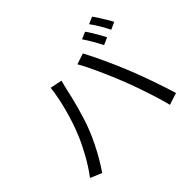

<svg xmlns="http://www.w3.org/2000/svg" viewBox="-174 -1080 1348 1348"><g transform="rotate(-45 500.0 -405.5)"><path d="M765.4 -779.3Q778.4 -761.9 793.2 -737.4Q808 -712.8 822.5 -687.8Q836.9 -662.8 847.1 -642.3L793 -618.2Q778.2 -648.6 755.2 -688.4Q732.3 -728.2 712.3 -756.6ZM875 -819.4Q888.6 -801 904.2 -776.1Q919.8 -751.2 934.8 -726.7Q949.7 -702.2 958.9 -683.4L905.1 -659.3Q888.9 -692.1 866.3 -730.4Q843.7 -768.7 822.5 -796.7ZM217.6 -300.5Q234 -339.7 249.6 -385.8Q265.3 -432 278.5 -481.7Q291.7 -531.3 301.6 -579.7Q311.5 -628.2 316.1 -671.5L405.3 -653.4Q402.5 -642.3 399 -629.5Q395.4 -616.8 392.4 -604Q389.5 -591.3 386.8 -580.5Q381.8 -557.4 373.1 -520.1Q364.5 -482.8 352.3 -439.1Q340.2 -395.4 326.1 -350.8Q312 -306.1 296.3 -267.6Q278.1 -221.9 254.3 -173.7Q230.5 -125.4 203.6 -79.2Q176.7 -32.9 148.7 7.3L63.7 -28.7Q111.3 -91.5 151.8 -165.1Q192.3 -238.6 217.6 -300.5ZM710.4 -339Q695.2 -377.8 677 -421Q658.8 -464.3 639.1 -507.7Q619.4 -551.2 600.7 -589.4Q582 -627.7 565.4 -655.5L646.3 -682.5Q661.1 -655.5 679.8 -617.6Q698.4 -579.7 718.3 -536.7Q738.2 -493.8 757.2 -449.7Q776.2 -405.6 792.3 -366.1Q807.3 -329.3 824 -283.8Q840.7 -238.4 857.4 -191.6Q874 -144.7 888.2 -101.2Q902.4 -57.6 912.4 -23.5L823.5 5Q811.3 -46.2 792.4 -105.6Q773.6 -164.9 752.6 -225.6Q731.6 -286.2 710.4 -339Z"/></g></svg>

Font: Noto Sans JP
Style: Regular
Weight: 100
Designer: Ryoko NISHIZUKA 西塚涼子 (kana, bopomofo & ideographs); Paul D. Hunt (Latin, Greek & Cyrillic); Sandoll Communications 산돌커뮤니
Foundry: Adobe
Version: Version 2.004;hotconv 1.0.118;makeotfexe 2.5.65603